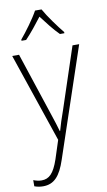

<svg xmlns="http://www.w3.org/2000/svg" viewBox="-107 -814 617 1107"><g transform="rotate(-10 201.0 -261.0)"><path d="M220 -764H182C159 -721 108 -652 75 -613V-606H102C134 -639 173 -688 201 -725C230 -687 266 -639 300 -606H326V-613C297 -648 244 -720 220 -764ZM7 -529 184 -7 149 101C122 180 94 207 50 207C33 207 18 203 2 197V233C19 239 34 242 53 242C117 242 154 201 184 110L399 -529H360L242 -173C225 -126 213 -88 204 -55H202C195 -82 184 -114 164 -175L47 -529Z"/></g></svg>

Font: Noto Sans Myanmar SemiCondensed ExtraLight
Style: Regular
Weight: 200
Width: 4
Designer: Monotype Design Team
Foundry: Monotype Imaging Inc.
Version: Version 2.107